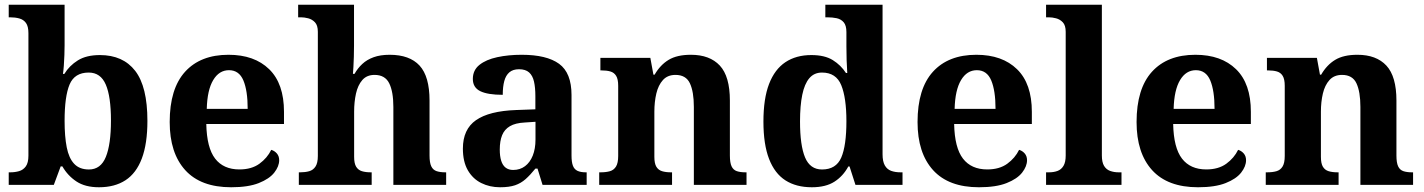

<svg xmlns="http://www.w3.org/2000/svg" viewBox="-20 -780 6007 810"><path d="M397.6 10Q339.3 10 302.4 -14.5Q265.5 -39 243.2 -78H236L207 0H16.8V-53H23.6Q43.2 -53 60.5 -58Q77.9 -63 88.9 -78.1Q99.9 -93.2 99.9 -123.3V-640.1Q99.9 -669 89.5 -683.2Q79.2 -697.4 61.4 -702.2Q43.7 -707 22.5 -707H16.8V-760H252.5V-589.3Q252.5 -571.8 251.7 -548.4Q250.9 -525.1 249.3 -503.5Q247.7 -481.9 245.6 -468H251.3Q272.6 -503 308.6 -525.4Q344.6 -547.7 401.5 -547.7Q498.8 -547.7 550.4 -481.1Q601.9 -414.5 601.9 -270.2Q601.9 -173.8 578.4 -111.5Q554.9 -49.2 509.4 -19.6Q463.9 10 397.6 10ZM355.2 -65Q405.1 -65 426.6 -118.2Q448.1 -171.4 448.1 -271.2Q448.1 -372.9 426.2 -423.4Q404.4 -473.9 354.2 -473.9Q294.8 -473.9 273.6 -423.7Q252.5 -373.5 252.5 -270.3Q252.5 -204.4 261.5 -158.6Q270.5 -112.7 293 -88.9Q315.4 -65 355.2 -65Z M955.1 10Q827 10 761.4 -62.3Q695.9 -134.6 695.9 -265.2Q695.9 -405.7 760.8 -477.3Q825.8 -548.9 944 -548.9Q1053.2 -548.9 1115.6 -488Q1178.1 -427.2 1178.1 -308.2V-256.9H850.3Q852.3 -156.6 887.5 -110.9Q922.7 -65.2 990 -65.2Q1041.4 -65.2 1074.5 -89.3Q1107.5 -113.4 1124.3 -147.9Q1138.3 -143.8 1148.1 -132.5Q1157.8 -121.1 1157.8 -104.1Q1157.8 -78.3 1137.1 -51.8Q1116.3 -25.3 1071.8 -7.7Q1027.3 10 955.1 10ZM1024.9 -320.8Q1024.9 -397.3 1006.8 -440.6Q988.6 -483.9 946 -483.9Q904.4 -483.9 879.4 -442.1Q854.4 -400.4 852.3 -320.8Z M1240.7 0V-53H1246.4Q1267.7 -53 1284.4 -57.7Q1301.2 -62.4 1311 -77.4Q1320.9 -92.3 1320.9 -122.1V-645.9Q1320.9 -673 1308.8 -685.8Q1296.7 -698.6 1280.2 -702.8Q1263.8 -707 1249.9 -707H1237.8V-760H1473.5V-587.6Q1473.5 -564.3 1472.8 -540.8Q1472 -517.2 1471 -498Q1470 -478.8 1468.9 -468.3H1475.6Q1488.9 -492 1508.4 -510.1Q1527.8 -528.3 1556.2 -538.6Q1584.6 -548.9 1623.8 -548.9Q1708 -548.9 1750.1 -503.3Q1792.1 -457.6 1792.1 -355.8V-123.9Q1792.1 -93.4 1799.5 -78.2Q1806.9 -63 1821.8 -58Q1836.6 -53 1858.6 -53H1862.2V0H1639.5V-328.8Q1639.5 -393.2 1622 -428.6Q1604.4 -464 1560.2 -464Q1527.4 -464 1508.5 -442.3Q1489.6 -420.5 1481.8 -385.2Q1474 -349.9 1474 -309V-118.3Q1474 -90.4 1482.6 -76.5Q1491.2 -62.6 1506.8 -57.8Q1522.4 -53 1544.4 -53H1548V0Z M2089.5 10Q2046.1 10 2010.3 -7.8Q1974.5 -25.6 1953.6 -61.8Q1932.8 -98 1932.8 -153.1Q1932.8 -234.6 1988.3 -273.2Q2043.9 -311.7 2157 -315.8L2238.6 -318.8V-374.2Q2238.6 -410.7 2232.8 -435.9Q2227.1 -461.1 2212.1 -474.5Q2197 -487.9 2169.5 -487.9Q2144.1 -487.9 2129 -475Q2114 -462.2 2107.5 -438.3Q2101 -414.4 2101 -380Q2037.5 -380 2006.1 -395.4Q1974.8 -410.8 1974.8 -446.9Q1974.8 -484.1 2002.8 -506.4Q2030.9 -528.7 2077.8 -538.8Q2124.8 -548.9 2180.9 -548.9Q2286.2 -548.9 2338.7 -510.8Q2391.1 -472.6 2391.1 -379.1V-123.9Q2391.1 -96.4 2396.9 -81.1Q2402.6 -65.8 2416 -59.4Q2429.4 -53 2451.4 -53H2455V0H2268.9L2247.7 -68.6H2238.6Q2217 -41.8 2197.3 -24.3Q2177.6 -6.9 2152.8 1.6Q2128 10 2089.5 10ZM2144.9 -63Q2173.8 -63 2194.9 -78.9Q2216 -94.7 2227.6 -123.6Q2239.1 -152.5 2239.1 -191V-266.2L2194.2 -263.2Q2154.1 -261.2 2131.2 -247.6Q2108.2 -234.1 2098.3 -209.6Q2088.4 -185.1 2088.4 -149.1Q2088.4 -121 2094.5 -101.6Q2100.6 -82.3 2113.2 -72.7Q2125.9 -63 2144.9 -63Z M2507.9 0V-53H2513.6Q2536.6 -53 2553 -57.7Q2569.5 -62.4 2578.8 -77.4Q2588 -92.3 2588 -122.1V-417.9Q2588 -446.1 2579.3 -460.1Q2570.7 -474 2555 -478.5Q2539.3 -483 2517.3 -483H2512.9V-536H2723.6L2736.6 -464.9H2741.6Q2765.6 -506.4 2801 -527.6Q2836.3 -548.9 2894.7 -548.9Q2974.3 -548.9 3016.8 -503.3Q3059.2 -457.6 3059.2 -355.8V-123.9Q3059.2 -93.4 3066.4 -78.2Q3073.6 -63 3088.3 -58Q3102.9 -53 3124.9 -53H3129.4V0H2907.2V-328.8Q2907.2 -393.2 2890.5 -428.6Q2873.9 -464 2829.7 -464Q2796.3 -464 2776.8 -442.4Q2757.2 -420.8 2748.9 -385.5Q2740.6 -350.2 2740.6 -309V-118.3Q2740.6 -90.4 2749 -76.5Q2757.4 -62.6 2773.1 -57.8Q2788.7 -53 2810.7 -53H2815.2V0Z M3404.9 10Q3339.1 10 3293.7 -19Q3248.3 -48 3224.5 -109.5Q3200.7 -171 3200.7 -267Q3200.7 -364 3224.5 -425.8Q3248.3 -487.6 3293.5 -517.7Q3338.7 -547.7 3402.9 -547.7Q3459.2 -547.7 3493.4 -526.4Q3527.6 -505.1 3549 -471.9H3554.4Q3552.6 -495.8 3551.7 -526.6Q3550.8 -557.3 3550.8 -584.2V-644.8Q3550.8 -672.4 3539.5 -685.8Q3528.3 -699.1 3510 -703.1Q3491.7 -707 3469.8 -707H3461.9V-760H3703.3V-129.1Q3703.3 -99 3712.8 -82.2Q3722.3 -65.5 3739.3 -59.3Q3756.4 -53 3779.5 -53H3787.5V0H3589L3564 -77.8H3558.9Q3536.9 -37 3500.3 -13.5Q3463.7 10 3404.9 10ZM3447.8 -65Q3507.3 -65 3529 -115.2Q3550.8 -165.4 3550.8 -268.7Q3550.8 -367.5 3529 -420.7Q3507.3 -473.9 3447.8 -473.9Q3414.6 -473.9 3394.3 -450Q3374 -426.1 3364.6 -380.3Q3355.1 -334.5 3355.1 -267.6Q3355.1 -166.4 3376.4 -115.7Q3397.7 -65 3447.8 -65Z M4110.1 10Q3982 10 3916.4 -62.3Q3850.9 -134.6 3850.9 -265.2Q3850.9 -405.7 3915.8 -477.3Q3980.8 -548.9 4099 -548.9Q4208.2 -548.9 4270.6 -488Q4333.1 -427.2 4333.1 -308.2V-256.9H4005.3Q4007.3 -156.6 4042.5 -110.9Q4077.7 -65.2 4145 -65.2Q4196.4 -65.2 4229.5 -89.3Q4262.5 -113.4 4279.3 -147.9Q4293.3 -143.8 4303.1 -132.5Q4312.8 -121.1 4312.8 -104.1Q4312.8 -78.3 4292.1 -51.8Q4271.3 -25.3 4226.8 -7.7Q4182.3 10 4110.1 10ZM4179.9 -320.8Q4179.9 -397.3 4161.8 -440.6Q4143.6 -483.9 4101 -483.9Q4059.4 -483.9 4034.4 -442.1Q4009.4 -400.4 4007.3 -320.8Z M4393.1 0V-53H4404.9Q4425.6 -53 4441.5 -58.9Q4457.4 -64.8 4466.6 -80.3Q4475.9 -95.8 4475.9 -123.9V-645.9Q4475.9 -673 4463.8 -685.8Q4451.7 -698.6 4435.2 -702.8Q4418.8 -707 4404.9 -707H4393.1V-760H4628.5V-123.9Q4628.5 -95.8 4637.7 -80.3Q4647 -64.8 4663.4 -58.9Q4679.8 -53 4699.4 -53H4711.3V0Z M5034.1 10Q4906 10 4840.4 -62.3Q4774.9 -134.6 4774.9 -265.2Q4774.9 -405.7 4839.8 -477.3Q4904.8 -548.9 5023 -548.9Q5132.2 -548.9 5194.6 -488Q5257.1 -427.2 5257.1 -308.2V-256.9H4929.3Q4931.3 -156.6 4966.5 -110.9Q5001.7 -65.2 5069 -65.2Q5120.4 -65.2 5153.5 -89.3Q5186.5 -113.4 5203.3 -147.9Q5217.3 -143.8 5227.1 -132.5Q5236.8 -121.1 5236.8 -104.1Q5236.8 -78.3 5216.1 -51.8Q5195.3 -25.3 5150.8 -7.7Q5106.3 10 5034.1 10ZM5103.9 -320.8Q5103.9 -397.3 5085.8 -440.6Q5067.6 -483.9 5025 -483.9Q4983.4 -483.9 4958.4 -442.1Q4933.4 -400.4 4931.3 -320.8Z M5319.9 0V-53H5325.6Q5348.6 -53 5365 -57.7Q5381.5 -62.4 5390.8 -77.4Q5400 -92.3 5400 -122.1V-417.9Q5400 -446.1 5391.3 -460.1Q5382.7 -474 5367 -478.5Q5351.3 -483 5329.3 -483H5324.9V-536H5535.6L5548.6 -464.9H5553.6Q5577.6 -506.4 5613 -527.6Q5648.3 -548.9 5706.7 -548.9Q5786.3 -548.9 5828.8 -503.3Q5871.2 -457.6 5871.2 -355.8V-123.9Q5871.2 -93.4 5878.4 -78.2Q5885.6 -63 5900.3 -58Q5914.9 -53 5936.9 -53H5941.4V0H5719.2V-328.8Q5719.2 -393.2 5702.5 -428.6Q5685.9 -464 5641.7 -464Q5608.3 -464 5588.8 -442.4Q5569.2 -420.8 5560.9 -385.5Q5552.6 -350.2 5552.6 -309V-118.3Q5552.6 -90.4 5561 -76.5Q5569.4 -62.6 5585.1 -57.8Q5600.7 -53 5622.7 -53H5627.2V0Z"/></svg>

Font: Noto Serif Lao
Style: Regular
Weight: 400
Designer: Monotype Design Team
Foundry: Monotype Imaging Inc.
Version: Version 2.003